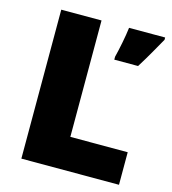

<svg xmlns="http://www.w3.org/2000/svg" viewBox="-107 -802 796 889"><g transform="rotate(15 291.0 -357.0)"><path d="M77 0H545V-156H270V-714H77ZM575 -703V-714H402C397 -671 384 -607 374 -568V-554H488C525 -613 547 -654 575 -703Z"/></g></svg>

Font: Noto Sans Kannada Black
Style: Regular
Weight: 900
Designer: Jelle Bosma - Monotype Design Team
Foundry: Monotype Imaging Inc.
Version: Version 2.005